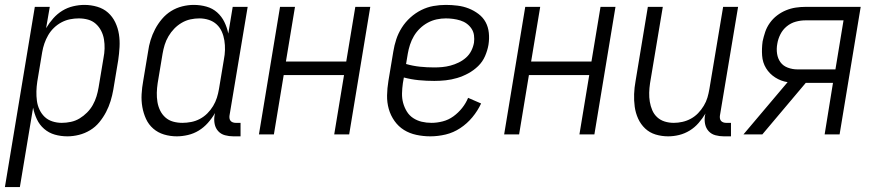

<svg xmlns="http://www.w3.org/2000/svg" viewBox="-46 -548 3566 783"><path d="M-26 215 96 -520H157L142 -433Q155 -455 171.5 -473.5Q188 -492 208.5 -504.5Q229 -517 252.5 -522.5Q276 -528 298 -528Q325 -528 350.5 -520.5Q376 -513 394.5 -496.5Q413 -480 424 -457Q435 -434 439 -408.5Q443 -383 441.5 -356Q440 -329 436 -302L416 -182Q412 -159 405 -136Q398 -113 386.5 -91Q375 -69 359 -49.5Q343 -30 321.5 -17Q300 -4 276 2Q252 8 229 8Q202 8 177.5 1Q153 -6 134 -22.5Q115 -39 104.5 -61.5Q94 -84 89 -109L35 215ZM206 -47Q224 -47 243 -51Q262 -55 278.5 -65Q295 -75 309 -89Q323 -103 332.5 -120Q342 -137 347.5 -155Q353 -173 356 -191L376 -311Q380 -331 380.5 -350Q381 -369 378 -387.5Q375 -406 366.5 -422.5Q358 -439 344.5 -451Q331 -463 313 -468Q295 -473 275 -473Q258 -473 240 -469.5Q222 -466 205 -457Q188 -448 174 -434.5Q160 -421 150.5 -404.5Q141 -388 135 -370.5Q129 -353 126 -335L106 -215Q103 -195 102.5 -175.5Q102 -156 104.5 -137Q107 -118 115 -101Q123 -84 136 -71.5Q149 -59 167.5 -53Q186 -47 206 -47Z M675 8Q648 8 623 0.5Q598 -7 579 -23.5Q560 -40 549.5 -63Q539 -86 534.5 -111.5Q530 -137 531.5 -164Q533 -191 538 -218L558 -338Q561 -361 568 -384Q575 -407 586.5 -429Q598 -451 614.5 -470.5Q631 -490 652 -503Q673 -516 697 -522Q721 -528 744 -528Q771 -528 796 -521Q821 -514 839.5 -497.5Q858 -481 869 -458.5Q880 -436 885 -411L903 -520H964L890 -77Q889 -71 890 -65Q891 -59 894.5 -55Q898 -51 903.5 -49Q909 -47 915 -47H935V8H906Q888 8 871.5 3.5Q855 -1 844 -13Q833 -25 829.5 -42Q826 -59 829 -77L831 -87Q818 -65 801.5 -46.5Q785 -28 764.5 -15.5Q744 -3 720.5 2.5Q697 8 675 8ZM698 -47Q715 -47 733.5 -50.5Q752 -54 769 -63Q786 -72 799.5 -85.5Q813 -99 823 -115.5Q833 -132 838.5 -149.5Q844 -167 847 -185L867 -305Q871 -325 871.5 -344.5Q872 -364 869 -383Q866 -402 858.5 -419Q851 -436 837.5 -448.5Q824 -461 805.5 -467Q787 -473 767 -473Q749 -473 730.5 -469Q712 -465 695 -455Q678 -445 664.5 -431Q651 -417 641 -400Q631 -383 625.5 -365Q620 -347 617 -329L597 -209Q594 -189 593.5 -170Q593 -151 596 -132.5Q599 -114 607 -97.5Q615 -81 628.5 -69Q642 -57 660 -52Q678 -47 698 -47Z M1010 0 1096 -520H1157L1120 -297H1366L1403 -520H1464L1378 0H1317L1357 -242H1111L1071 0Z M1709 8Q1680 8 1652 2Q1624 -4 1601.5 -18Q1579 -32 1563 -54.5Q1547 -77 1539.5 -103.5Q1532 -130 1532.5 -159Q1533 -188 1538 -218L1558 -338Q1562 -363 1570 -387.5Q1578 -412 1592.5 -435Q1607 -458 1627.5 -476.5Q1648 -495 1672 -507Q1696 -519 1721.5 -523.5Q1747 -528 1772 -528Q1796 -528 1820 -525Q1844 -522 1865.5 -513.5Q1887 -505 1905.5 -491Q1924 -477 1934.5 -457.5Q1945 -438 1947.5 -414Q1950 -390 1946 -365Q1942 -342 1932 -319Q1922 -296 1904 -278.5Q1886 -261 1864 -249Q1842 -237 1818.5 -230Q1795 -223 1771.5 -220.5Q1748 -218 1725 -218Q1693 -218 1662 -221Q1631 -224 1601 -232L1597 -209Q1594 -188 1593.5 -167.5Q1593 -147 1598 -128.5Q1603 -110 1613 -93.5Q1623 -77 1639 -66.5Q1655 -56 1674 -51.5Q1693 -47 1714 -47Q1736 -47 1759.5 -53Q1783 -59 1803 -73.5Q1823 -88 1838.5 -107.5Q1854 -127 1863 -149L1916 -126Q1902 -96 1880.5 -70Q1859 -44 1831 -25.5Q1803 -7 1771.5 0.5Q1740 8 1709 8ZM1725 -273Q1741 -273 1757.5 -274.5Q1774 -276 1791 -280.5Q1808 -285 1824.5 -293Q1841 -301 1854.5 -313Q1868 -325 1876 -341Q1884 -357 1887 -374Q1889 -389 1887 -404Q1885 -419 1877 -431Q1869 -443 1857.5 -451.5Q1846 -460 1831.5 -464.5Q1817 -469 1802 -471Q1787 -473 1772 -473Q1754 -473 1735 -469Q1716 -465 1698.5 -455.5Q1681 -446 1666.5 -432Q1652 -418 1642 -401Q1632 -384 1626 -365.5Q1620 -347 1617 -329L1610 -287Q1638 -279 1666.5 -276Q1695 -273 1725 -273Z M2010 0 2096 -520H2157L2120 -297H2366L2403 -520H2464L2378 0H2317L2357 -242H2111L2071 0Z M2679 8Q2652 8 2627.5 0.5Q2603 -7 2585 -24Q2567 -41 2556.5 -64Q2546 -87 2542.5 -112.5Q2539 -138 2540 -164.5Q2541 -191 2546 -218L2596 -520H2657L2605 -209Q2602 -189 2601.5 -170Q2601 -151 2604 -133Q2607 -115 2614 -98.5Q2621 -82 2634 -70Q2647 -58 2664.5 -52.5Q2682 -47 2702 -47Q2719 -47 2737 -51Q2755 -55 2771.5 -64Q2788 -73 2801 -86.5Q2814 -100 2824 -116.5Q2834 -133 2839 -150Q2844 -167 2847 -185L2903 -520H2964L2890 -77Q2889 -71 2890 -65Q2891 -59 2894.5 -55Q2898 -51 2903.5 -49Q2909 -47 2915 -47H2935V8H2906Q2888 8 2871.5 3.5Q2855 -1 2844 -13Q2833 -25 2829.5 -42Q2826 -59 2829 -77L2831 -85Q2819 -65 2803 -46.5Q2787 -28 2766.5 -15.5Q2746 -3 2723.5 2.5Q2701 8 2679 8Z M3063 0H2986L3166 -213Q3139 -217 3115.5 -232Q3092 -247 3078 -270Q3064 -293 3062 -321.5Q3060 -350 3064 -379Q3068 -398 3074.5 -417.5Q3081 -437 3093.5 -454.5Q3106 -472 3123 -485Q3140 -498 3159.5 -506Q3179 -514 3199 -517Q3219 -520 3239 -520H3464L3378 0H3317L3351 -210H3240ZM3206 -265H3361L3394 -465H3239Q3219 -465 3199 -459.5Q3179 -454 3162.5 -440.5Q3146 -427 3136.5 -408Q3127 -389 3124 -370Q3120 -349 3123 -329Q3126 -309 3137 -294Q3148 -279 3167 -272Q3186 -265 3206 -265Z"/></svg>

Font: Iosevka Light
Style: Italic
Weight: 300
Italic angle: -9°
Monospace: yes
Designer: Belleve Invis
Foundry: Belleve Invis
Version: Version 32.5.0; ttfautohint (v1.8.4)